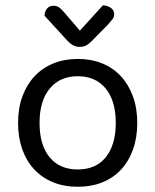

<svg xmlns="http://www.w3.org/2000/svg" viewBox="-20 -700 593 733"><path d="M504 -231Q504 -175 488 -130Q472 -85 442.5 -53Q413 -21 371 -4Q329 13 277 13Q225 13 183 -4Q141 -21 111 -53Q81 -85 65 -130Q49 -175 49 -231Q49 -287 65.5 -332Q82 -377 112 -409Q142 -441 184 -458Q226 -475 277 -475Q328 -475 370 -458Q412 -441 441.5 -409Q471 -377 487.5 -332Q504 -287 504 -231ZM277 -409Q209 -409 170 -362Q131 -315 131 -231Q131 -146 169.5 -99.5Q208 -53 277 -53Q346 -53 384 -100Q422 -147 422 -231Q422 -315 383.5 -362Q345 -409 277 -409ZM285 -583 373 -680Q393 -678 404.5 -669Q416 -660 416 -646Q416 -635 409 -626Q402 -617 391 -605L328 -541Q318 -531 308 -526Q298 -521 284 -521Q270 -521 258.5 -527.5Q247 -534 235 -547L150 -640Q150 -655 159 -666.5Q168 -678 183 -678Q196 -678 204.5 -672.5Q213 -667 224 -654Z"/></svg>

Font: Baloo Bhai 2
Style: Regular
Weight: 400
Designer: Supriya Tembe, Noopur Datye and Ek Type
Foundry: Ek Type
Version: Version 1.640;PS 1.000;hotconv 16.6.51;makeotf.lib2.5.65220;